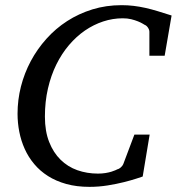

<svg xmlns="http://www.w3.org/2000/svg" viewBox="-20 -707 684 743"><path d="M617.2 -491.2H558.1V-584Q558.1 -591.8 552.5 -600.1Q546.9 -608.4 540 -610.8Q538.1 -611.8 531.2 -616Q524.4 -620.1 513.4 -624.5Q502.4 -628.9 487.8 -632.6Q473.1 -636.2 455.1 -636.2Q416.5 -636.2 379.4 -624Q342.3 -611.8 308.8 -588.9Q275.4 -565.9 247.1 -532.7Q218.8 -499.5 198 -457.3Q177.2 -415 165.5 -364.3Q153.8 -313.5 153.8 -255.9Q153.8 -199.2 170.2 -157.7Q186.5 -116.2 214.4 -88.9Q242.2 -61.5 279.5 -48.3Q316.9 -35.2 358.9 -35.2Q375 -35.2 388.2 -37.4Q401.4 -39.6 410.9 -42.5Q420.4 -45.4 426.3 -48.1Q432.1 -50.8 434.1 -51.8Q439.9 -52.7 447 -58.8Q454.1 -64.9 457 -71.8L500 -186H559.1L532.2 -23.9Q526.4 -22 507.1 -15.6Q487.8 -9.3 459.7 -2.2Q431.6 4.9 397 10.5Q362.3 16.1 326.2 16.1Q276.4 16.1 236.3 4.9Q196.3 -6.3 165.5 -25.9Q134.8 -45.4 112.3 -72.3Q89.8 -99.1 75.7 -130.6Q61.5 -162.1 54.7 -196.8Q47.9 -231.4 47.9 -267.1Q47.9 -320.3 61 -372.1Q74.2 -423.8 99.1 -470.5Q124 -517.1 159.7 -556.9Q195.3 -596.7 240 -625.5Q284.7 -654.3 337.6 -670.7Q390.6 -687 450.2 -687Q474.6 -687 497.1 -684.3Q519.5 -681.6 542.5 -676.5Q565.4 -671.4 590.3 -663.8Q615.2 -656.2 644 -647Z"/></svg>

Font: Charis SIL CyrE
Style: Italic
Weight: 400
Italic angle: -11°
Foundry: SIL International
Version: Version 5.000